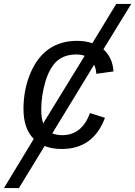

<svg xmlns="http://www.w3.org/2000/svg" viewBox="-86 -745 685 973"><path d="M579 -725 438 -495Q485 -453 489 -383L402 -371Q401 -395 391 -417L179 -69Q202 -60 229 -60Q329 -60 370 -172L446 -148Q387 10 227 10Q178 10 140 -5L10 208H-66L85 -41Q33 -93 33 -193Q33 -290 68 -374Q138 -538 305 -538Q346 -538 382 -526L503 -725ZM123 -190Q123 -147 133 -120L343 -462Q326 -469 302 -469Q240 -469 203 -436Q165 -402 144 -331Q123 -260 123 -190Z"/></svg>

Font: Libra Sans
Style: Italic
Weight: 400
Italic angle: -12°
Foundry: Context Ltd
Version: Version 1.002